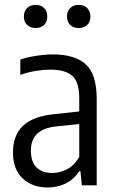

<svg xmlns="http://www.w3.org/2000/svg" viewBox="-20 -780 486 808"><path d="M180 9Q115.5 9 75 -29.5Q34.5 -68 34.5 -138Q34.5 -210.5 77.2 -251Q120 -291.5 212 -300L313.5 -311V-366Q313.5 -436.5 283.2 -461.8Q253 -487 192 -487Q165 -487 131.8 -481.8Q98.5 -476.5 65.5 -465V-529.5Q95 -539.5 132.8 -545.2Q170.5 -551 203 -551Q294 -551 340.5 -509.8Q387 -468.5 387 -363V0H324.5L318.5 -59.5H313.5Q290.5 -24.5 256.2 -7.8Q222 9 180 9ZM110 -147Q110 -98 133.8 -75Q157.5 -52 200.5 -52Q228.5 -52 259 -66.2Q289.5 -80.5 313.5 -119V-258L217.5 -248Q110 -237.5 110 -147ZM311 -662Q289 -662 275.5 -675Q262 -688 262 -710.5Q262 -733 275.5 -746.2Q289 -759.5 311 -759.5Q333 -759.5 346.8 -746.2Q360.5 -733 360.5 -710.5Q360.5 -688 346.8 -675Q333 -662 311 -662ZM130 -662Q108 -662 94.2 -675Q80.5 -688 80.5 -710.5Q80.5 -733 94.2 -746.2Q108 -759.5 130 -759.5Q152 -759.5 165.5 -746.2Q179 -733 179 -710.5Q179 -688 165.5 -675Q152 -662 130 -662Z"/></svg>

Font: Encode Sans Cnd
Style: Regular
Weight: 400
Width: 3
Designer: Multiple Designers
Foundry: Impallari Type
Version: Version 3.002; ttfautohint (v1.8.3) -l 8 -r 50 -G 200 -x 14 